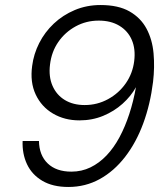

<svg xmlns="http://www.w3.org/2000/svg" viewBox="-20 -732 667 764"><path d="M252 12Q190 12 148.5 -12.5Q107 -37 87.5 -78.5Q68 -120 70 -171H135Q136 -114 170 -81.5Q204 -49 264 -49Q305 -49 340 -66Q375 -83 404 -113.5Q433 -144 455.5 -186Q478 -228 494.5 -278.5Q511 -329 521 -385Q501 -349 467.5 -319Q434 -289 390.5 -271Q347 -253 296 -253Q237 -253 191 -280Q145 -307 122 -356Q99 -405 108 -470Q114 -517 136 -560.5Q158 -604 194 -638Q230 -672 277.5 -692Q325 -712 380 -712Q451 -712 495.5 -686.5Q540 -661 563 -618Q586 -575 591 -520Q596 -465 589 -406Q578 -317 550 -241Q522 -165 478 -108Q434 -51 377 -19.5Q320 12 252 12ZM317 -314Q367 -314 410 -337.5Q453 -361 480.5 -400.5Q508 -440 514 -489Q520 -537 504.5 -573Q489 -609 455 -629.5Q421 -650 373 -650Q323 -650 281 -627Q239 -604 212 -565Q185 -526 179 -475Q173 -427 189 -390.5Q205 -354 238 -334Q271 -314 317 -314Z"/></svg>

Font: DM Sans 11pt Light
Style: Italic
Weight: 300
Italic angle: -10°
Version: Version 4.004;gftools[0.9.30]